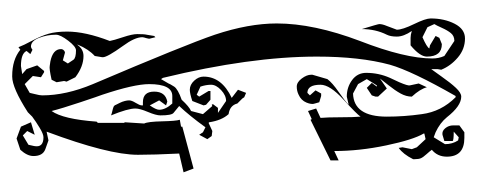

<svg xmlns="http://www.w3.org/2000/svg" viewBox="-248 -518 764 307"><g transform="rotate(90 133.5 -364.0)"><path d="M85 -62 78 -63Q58 -67 58 -80Q58 -83 60.5 -85Q63 -87 65 -86L76 -83L81 -91L75 -100Q72 -104 60 -104Q54 -104 44.5 -91.5Q35 -79 35 -72Q35 -58 40 -45Q45 -32 54 -32Q55 -32 57 -33Q59 -35 60 -34L66 -31L61 -25Q65 -16 85 -16L98 -18L90 -25L84 -42L93 -53H95L103 -48L101 -35L114 -22L128 -30Q128 -31 130 -38.5Q132 -46 132 -50Q132 -88 114 -131Q51 -279 35 -326Q17 -380 17 -425Q17 -484 45 -558Q73 -630 73 -674Q73 -684 69 -693L45 -709Q37 -709 32.5 -703.5Q28 -698 24 -689Q20 -680 18 -677L23 -666L39 -658Q55 -665 57 -669L52 -670L37 -679L40 -685L50 -689Q70 -689 70 -665Q70 -654 52 -639H40Q35 -639 29 -641Q38 -628 38 -617Q38 -607 35 -601Q26 -583 26 -561Q18 -587 18 -589Q18 -594 21 -601L27 -617Q27 -626 18 -644.5Q9 -663 9 -671Q9 -693 17.5 -709.5Q26 -726 41 -726Q58 -726 71.5 -714.5Q85 -703 91 -688L90 -682V-672Q91 -673 101.5 -688Q112 -703 120 -711.5Q128 -720 134 -720Q149 -720 167 -697Q176 -686 191 -679L199 -676L210 -694Q210 -706 204 -715L199 -716L190 -708Q205 -708 205 -706V-693L195 -690Q189 -689 184.5 -694.5Q180 -700 180 -707V-717L191 -725H200Q230 -725 230 -697Q230 -682 219 -673Q221 -670 226 -664.5Q231 -659 232.5 -655.5Q234 -652 234 -646V-643Q226 -627 216 -620L215 -626L218 -641L215 -649L202 -663L193 -661V-660Q203 -643 212 -600Q221 -557 221 -517L236 -524V-511L171 -479L170 -481L157 -475L153 -488L168 -495Q167 -506 167 -527Q167 -548 166 -559Q162 -553 138.5 -531.5Q115 -510 115 -495Q115 -474 128 -474L132 -478L124 -487L129 -496H133L143 -493L145 -486Q147 -481 143.5 -472.5Q140 -464 131 -460Q125 -457 118 -457Q111 -457 105 -465Q99 -473 99 -480V-482L106 -506Q112 -514 126.5 -524Q141 -534 147 -540L134 -537Q119 -537 107.5 -545.5Q96 -554 96 -568Q96 -588 104 -606L111 -621Q117 -635 116 -638L113 -652L119 -665Q122 -654 134 -641Q134 -632 129 -623Q124 -614 116 -604Q108 -594 105 -590L121 -601L134 -587V-583L132 -577L120 -569L112 -577L118 -585H116L106 -569L114 -555L129 -547Q166 -548 166 -601Q166 -629 162 -657Q158 -688 135 -711H133Q93 -641 83 -606Q70 -558 70 -489Q70 -383 104 -243L106 -240L113 -252Q113 -253 118 -261Q122 -267 139 -273Q150 -285 157 -288L162 -307L149 -322L147 -321L146 -323L152 -331H160L141 -344Q132 -344 123.5 -336Q115 -328 115 -320Q115 -312 118 -303L131 -297L134 -301L125 -316V-319H139L147 -312L148 -308L141 -290Q129 -286 123 -286Q115 -286 108.5 -293Q102 -300 102 -308Q102 -337 136 -353L123 -363L128 -376L135 -373L137 -370L145 -362Q148 -350 162 -348Q172 -337 175 -317L176 -316L189 -322L197 -321L202 -314L195 -301L191 -307L183 -311Q165 -286 149 -269L160 -260Q164 -257 164 -239Q164 -232 158.5 -219Q153 -206 153 -199Q153 -187 164 -160Q162 -161 157.5 -162Q153 -163 150.5 -164Q148 -165 147 -168Q146 -170 144 -174Q142 -178 141 -182Q140 -186 140 -189Q140 -193 144 -199.5Q148 -206 148 -209V-211H143Q126 -211 126 -229Q126 -247 142 -250L148 -248L140 -237L148 -222Q155 -232 155 -237Q155 -247 145 -258H133Q114 -258 114 -221Q114 -197 131 -146Q133 -141 143 -111Q153 -81 157 -65Q170 -83 174 -137L176 -139V-181L175 -182L177 -213Q174 -219 173.5 -241.5Q173 -264 171 -270L182 -272V-274L249 -292L255 -276L225 -269Q227 -229 227 -203Q227 -156 190 -57L204 -60L218 -55Q229 -51 229 -36Q229 -26 219 -15L201 -9L182 -16L175 -32L195 -38L189 -26L196 -19L211 -28L213 -37Q216 -52 199 -52Q194 -52 184 -46Q174 -40 166 -34L159 -27Q120 -2 102 -2H101Q75 -2 59 -15L55 -12Q52 -20 44.5 -34Q37 -48 33.5 -60Q30 -72 30 -90Q30 -119 45 -158Q44 -164 39 -179Q34 -194 34 -202Q34 -213 35 -217L37 -229L39 -231L41 -223Q42 -221 40.5 -216.5Q39 -212 39 -210Q39 -198 53 -179Q71 -154 71 -147V-146L69 -134Q58 -124 51 -107V-106Q58 -116 69 -116Q86 -116 103 -103L110 -89L109 -85L111 -73L107 -65Q89 -61 85 -62Z"/></g></svg>

Font: Bukvitsa
Style: Regular
Weight: 500
Foundry: Ponomar Technologies, Inc.
Version: Version 1.1